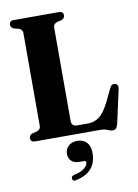

<svg xmlns="http://www.w3.org/2000/svg" viewBox="-102 -766 784 1091"><g transform="rotate(-10 290.0 -220.5)"><path d="M324 -653 297 -646.5Q274.5 -638.5 274.5 -619V-80.5Q274.5 -48 307 -48H369Q405.5 -48 434 -68.5Q462.5 -89 491.5 -147L529.5 -225Q539 -247 559.5 -242.5Q581 -237 574.5 -209.5L533 -20.5Q528 -1 521.2 7Q514.5 15 502 15Q488.5 15 472.5 7.5Q456.5 0 430.5 0H55.5Q30 0 30 -22.5Q30 -39.5 47.5 -47L74.5 -53.5Q97 -61.5 97 -81V-619Q97 -638.5 74.5 -646.5L47.5 -653Q30 -660.5 30 -677.5Q30 -700 55.5 -700H316Q341.5 -700 341.5 -677.5Q341.5 -660.5 324 -653ZM285 158.5Q252 158.5 236.8 142.2Q221.5 126 221.5 102Q221.5 74 241 56.2Q260.5 38.5 291 38.5Q324.5 38.5 345 59.5Q365.5 80.5 365.5 121.5Q365.5 232.5 247 257.5Q228.5 263 225.5 246.5Q222.5 231.5 239 226.5Q281 218.5 301.2 201.5Q321.5 184.5 321.5 169Q321.5 158.5 310 158.5Z"/></g></svg>

Font: Fraunces 144pt Soft
Style: Bold
Weight: 700
Version: Version 1.000;[0bf87f6ff]